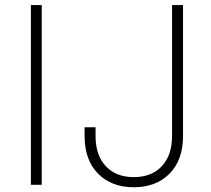

<svg xmlns="http://www.w3.org/2000/svg" viewBox="-20 -748 855 777"><path d="M148.9 -727.5V0H105V-727.5ZM521.5 9.8Q431.2 9.8 376.7 -45.4Q322.3 -100.6 322.3 -197.8V-232.9H366.7V-197.8Q366.7 -119.6 408.2 -75.4Q449.7 -31.2 521.5 -31.2Q593.3 -31.2 634.8 -75.4Q676.3 -119.6 676.3 -197.8V-727.5H720.7V-197.8Q720.7 -100.6 666.3 -45.4Q611.8 9.8 521.5 9.8Z"/></svg>

Font: Inter Extra Light
Style: Regular
Weight: 200
Designer: Rasmus Andersson
Foundry: rsms
Version: Version 4.000;git-3c8e0fc